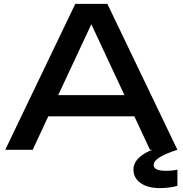

<svg xmlns="http://www.w3.org/2000/svg" viewBox="-20 -770 939 987"><path d="M184 -281H708V-172H184ZM892 0H751L424 -700H475L148 0H7L367 -750H532ZM870 -13V0H892Q835 18 802.5 37.5Q770 57 770 78Q770 108 831 108Q867 108 892 102V185Q878 190 852.5 193.5Q827 197 801 197Q740 197 703 171Q666 145 666 102Q666 64 702 34Q738 4 813 -17Z"/></svg>

Font: Unbounded Variable
Style: Regular
Weight: 400
Designer: Luke Prowse, Jean-Baptiste Morizot, Fátima Lázaro, Florian Runge
Foundry: NaN
Version: Version 1.600;FEAKit 1.0